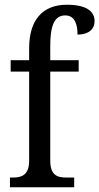

<svg xmlns="http://www.w3.org/2000/svg" viewBox="-20 -790 419 810"><path d="M22 0H293V-41H260C222 -41 192 -50 192 -113V-488H312V-536H192V-596C192 -679 208 -725 255 -725C297 -725 307 -685 307 -644C354 -644 379 -667 379 -701C379 -740 348 -770 262 -770C160 -770 103 -706 103 -587V-536H25V-488H103V-113C103 -50 70 -41 34 -41H22Z"/></svg>

Font: Noto Serif Devanagari Condensed
Style: Regular
Weight: 400
Width: 3
Designer: Universal Thirst, Indian Type Foundry and the Monotype Design Team
Foundry: Monotype Imaging Inc.
Version: Version 2.004